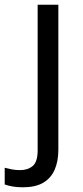

<svg xmlns="http://www.w3.org/2000/svg" viewBox="-75 -556 353 816"><path d="M22 240Q-3 240 -22 236.5Q-41 233 -55 228V157Q-40 161 -24 164Q-8 167 11 167Q43 167 64 149.5Q85 132 85 83V-536H173V80Q173 130 157 166Q141 202 108 221Q75 240 22 240Z"/></svg>

Font: Noto Sans Gurmukhi
Style: Regular
Weight: 400
Designer: Jelle Bosma - Monotype Design Team
Foundry: Monotype Imaging Inc.
Version: Version 2.003